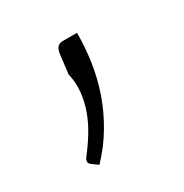

<svg xmlns="http://www.w3.org/2000/svg" viewBox="-70 -195 324 338"><g transform="rotate(-30 92.0 -25.5)"><path d="M125 -135.5Q125 -107 120.8 -77.8Q116.5 -48.5 106.8 -20Q97 8.5 81.2 35.2Q65.5 62 43 85.5L30.5 76.5Q23.5 71 29.5 62.5Q42 46.5 52.5 29.5Q63 12.5 69.5 -5.2Q76 -23 78 -41.8Q80 -60.5 75.5 -79.5L80.5 -120Q81.5 -126.5 85 -131Q88.5 -135.5 96.5 -135.5Z"/></g></svg>

Font: Lato Light
Style: Italic
Weight: 300
Italic angle: -7°
Designer: Lukasz Dziedzic
Foundry: tyPoland Lukasz Dziedzic
Version: Version 2.007; 2014-02-27